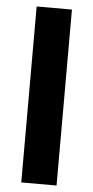

<svg xmlns="http://www.w3.org/2000/svg" viewBox="-54 -773 400 824"><g transform="rotate(5 146.0 -361.0)"><path d="M222 -740V18H70V-740Z"/></g></svg>

Font: SUITE Heavy
Style: Regular
Weight: 900
Designer: Sun
Foundry: Sun
Version: Version 2.040